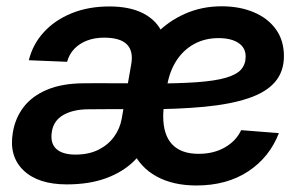

<svg xmlns="http://www.w3.org/2000/svg" viewBox="-20 -566 945 598"><path d="M188 8.3Q98.6 8.3 53 -35.6Q7.3 -79.6 20 -153.3Q27.3 -198.2 53.5 -232.4Q79.6 -266.6 126.2 -286.4Q172.9 -306.2 240.7 -306.6Q266.6 -307.1 290.8 -306.9Q314.9 -306.6 341.6 -306.6Q368.2 -306.6 401.4 -306.6L391.6 -226.1Q357.9 -226.1 323 -226.1Q288.1 -226.1 255.4 -225.6Q209 -225.6 178 -208.3Q147 -190.9 141.6 -156.2Q135.7 -120.6 155 -102.5Q174.3 -84.5 215.3 -84.5Q256.3 -84.5 286.6 -99.6Q316.9 -114.7 335.2 -140.1Q353.5 -165.5 358.9 -195.3L388.7 -365.7Q396 -406.7 375.2 -427.7Q354.5 -448.7 304.2 -448.7Q274.9 -448.7 251.2 -439.7Q227.5 -430.7 211.4 -413.8Q195.3 -397 189 -373.5L69.8 -378.4Q82 -428.2 116.5 -465.8Q150.9 -503.4 203.1 -524.7Q255.4 -545.9 320.3 -545.9Q384.8 -545.9 426.5 -524.2Q468.3 -502.4 485.6 -463.1Q502.9 -423.8 494.1 -371.1L457.5 -149.9L449.2 -146.5Q433.1 -100.1 398.4 -65.4Q363.8 -30.8 311 -11.2Q258.3 8.3 188 8.3ZM591.8 11.7Q519 11.7 467.8 -16.4Q416.5 -44.4 391.6 -98.6Q366.7 -152.8 372.1 -230.5Q375.5 -299.3 399.4 -357.2Q423.3 -415 463.1 -457.3Q502.9 -499.5 555.7 -522.9Q608.4 -546.4 670.4 -546.4Q726.6 -546.4 770.5 -527.8Q814.5 -509.3 839.4 -474.6Q864.3 -439.9 864.3 -391.1Q864.3 -342.8 836.4 -310.5Q808.6 -278.3 753.2 -259.8Q697.8 -241.2 616 -233.4Q534.2 -225.6 425.8 -225.6L439 -305.7Q531.2 -305.7 590.8 -309.8Q650.4 -314 684.1 -324Q717.8 -334 731.4 -350.1Q745.1 -366.2 745.1 -390.1Q745.1 -417.5 722.4 -432.4Q699.7 -447.3 660.6 -447.3Q618.7 -447.3 585.2 -429.2Q551.8 -411.1 530 -377.9Q508.3 -344.7 500.5 -299.3Q497.1 -279.3 494.1 -261.5Q491.2 -243.7 489.7 -229.2Q488.3 -214.8 488.3 -204.6Q488.3 -146 516.1 -116.5Q543.9 -86.9 598.6 -86.9Q646 -86.9 680.9 -107.2Q715.8 -127.4 731 -160.6L848.6 -151.4Q819.3 -75.7 752.7 -32Q686 11.7 591.8 11.7Z"/></svg>

Font: Inter 20pt SemiBold
Style: Italic
Weight: 600
Italic angle: -9.3988°
Version: Version 4.001;git-66647c0bb